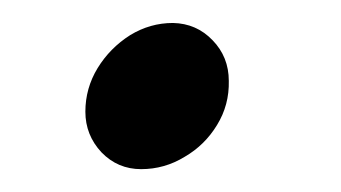

<svg xmlns="http://www.w3.org/2000/svg" viewBox="-20 -335 298 168"><path d="M131.3 -314.9Q151.9 -314.5 166 -299.8Q180.2 -285.2 180.2 -264.2Q180.7 -243.2 169.9 -225.6Q159.2 -208 141.6 -197.8Q124 -187 103.5 -187Q83 -187 68.8 -201.7Q54.7 -216.8 54.7 -237.3Q54.7 -257.8 65.4 -275.4Q76.2 -293 93.8 -304.2Q111.3 -314.9 131.3 -314.9Z"/></svg>

Font: PlayfairDisplay-Italic
Style: Italic
Weight: 400
Italic angle: -14°
Designer: Claus Eggers Sørensen
Foundry: Claus Eggers Sørensen
Version: Version 1.002;PS 001.002;hotconv 1.0.70;makeotf.lib2.5.58329